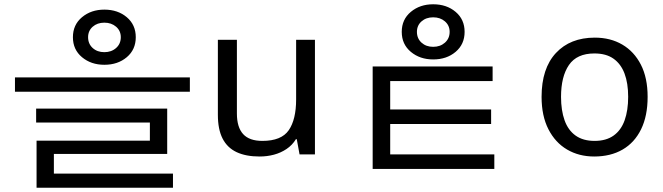

<svg xmlns="http://www.w3.org/2000/svg" viewBox="-20 -722 3103 898"><path d="M468 -677Q531 -677 573 -641.5Q615 -606 615 -548Q615 -490 573 -454.5Q531 -419 468 -419Q406 -419 363.5 -454.5Q321 -490 321 -548Q321 -606 363.5 -641.5Q406 -677 468 -677ZM468 -616Q435 -616 413.5 -597Q392 -578 392 -548Q392 -517 413.5 -497.5Q435 -478 468 -478Q501 -478 523 -497.5Q545 -517 545 -548Q545 -578 523 -597Q501 -616 468 -616ZM50 -360H868V-293H50ZM149 -214H762V-2H232V112H151V-64H681V-149H149ZM151 90H789V156H151Z M1453 -536V0H1381L1368 -71H1364Q1347 -43 1320 -25Q1293 -7 1261 1.5Q1229 10 1194 10Q1130 10 1086.5 -10.5Q1043 -31 1021 -74Q999 -117 999 -185V-536H1088V-191Q1088 -127 1117 -95Q1146 -63 1207 -63Q1296 -63 1330.5 -113Q1365 -163 1365 -257V-536Z M2006 -702Q2069 -702 2111 -666.5Q2153 -631 2153 -573Q2153 -515 2111 -479.5Q2069 -444 2006 -444Q1944 -444 1901.5 -479.5Q1859 -515 1859 -573Q1859 -631 1901.5 -666.5Q1944 -702 2006 -702ZM2006 -641Q1973 -641 1951.5 -622Q1930 -603 1930 -573Q1930 -542 1951.5 -522.5Q1973 -503 2006 -503Q2039 -503 2061 -522.5Q2083 -542 2083 -573Q2083 -603 2061 -622Q2039 -641 2006 -641ZM1723 -411H2284V-343H1805V35H1723ZM1723 0H2292V68H1723ZM1742 -210H2277V-142H1742Z M3009 -269Q3009 -180 2978.5 -117.5Q2948 -55 2892 -22.5Q2836 10 2759 10Q2688 10 2632.5 -22.5Q2577 -55 2545 -117.5Q2513 -180 2513 -269Q2513 -402 2580 -474Q2647 -546 2762 -546Q2835 -546 2890.5 -513.5Q2946 -481 2977.5 -419.5Q3009 -358 3009 -269ZM2604 -269Q2604 -206 2620.5 -159.5Q2637 -113 2672 -88Q2707 -63 2761 -63Q2815 -63 2850 -88Q2885 -113 2901.5 -159.5Q2918 -206 2918 -269Q2918 -333 2901 -378Q2884 -423 2849.5 -447.5Q2815 -472 2760 -472Q2678 -472 2641 -418Q2604 -364 2604 -269Z"/></svg>

Font: korean25
Style: Book
Weight: 400
Designer: Jelle Bosma - Monotype Design Team
Foundry: Monotype Imaging Inc.
Version: Version 2.003